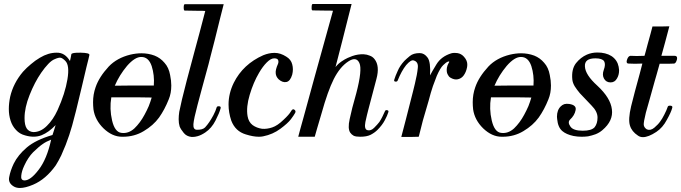

<svg xmlns="http://www.w3.org/2000/svg" viewBox="-20 -688 3427 966"><path d="M147.5 -23.4Q184.6 -23.4 215.8 -54.7Q247.1 -85 269.5 -133.8Q307.6 -217.8 319.3 -289.1Q331.1 -359.4 308.6 -381.8Q294.9 -395.5 285.2 -397.5Q275.4 -399.4 255.9 -390.6Q240.2 -384.8 222.7 -366.2Q205.1 -347.7 187.5 -322.3Q154.3 -274.4 128.9 -210Q103.5 -146.5 103.5 -93.8Q103.5 -58.6 114.3 -42Q125 -25.4 147.5 -23.4ZM237.3 14.6Q211.9 24.4 194.3 37.1Q176.8 48.8 146.5 78.1Q134.8 89.8 123 107.4Q111.3 125 102.5 144.5Q88.9 172.9 86.9 196.3Q84 218.8 102.5 219.7Q132.8 220.7 173.8 167Q215.8 113.3 237.3 14.6ZM244.1 -8.8Q249 -23.4 252.9 -36.1Q256.8 -48.8 259.8 -58.6Q225.6 -22.5 189.5 -7.8Q152.3 6.8 106.4 -6.8Q79.1 -13.7 60.5 -34.2Q42 -53.7 33.2 -81.1Q24.4 -108.4 24.4 -139.6Q24.4 -168.9 31.2 -201.2Q46.9 -269.5 95.7 -327.1Q114.3 -347.7 135.7 -365.2Q157.2 -383.8 180.7 -397.5Q222.7 -422.9 264.6 -422.9Q265.6 -422.9 265.6 -422.9Q306.6 -423.8 332 -380.9Q334 -389.6 335.9 -398.4Q336.9 -406.2 338.9 -415Q340.8 -423.8 386.7 -422.9Q430.7 -421.9 429.7 -412.1Q429.7 -412.1 429.7 -411.1Q428.7 -406.2 424.8 -389.6Q420.9 -374 415 -350.6Q404.3 -306.6 390.6 -247.1Q376 -186.5 362.3 -129.9Q355.5 -102.5 342.8 -55.7Q330.1 -9.8 310.5 41Q299.8 67.4 288.1 93.8Q275.4 120.1 260.7 143.6Q210.9 213.9 146.5 241.2Q107.4 257.8 80.1 257.8Q63.5 257.8 50.8 251Q19.5 233.4 26.4 202.1Q32.2 170.9 48.8 135.7Q70.3 91.8 115.2 53.7Q160.2 15.6 244.1 -8.8Z M780.3 -96.7Q808.6 -136.7 829.1 -188.5Q841.8 -218.8 841.8 -257.8Q841.8 -282.2 835.9 -310.5Q829.1 -348.6 807.6 -372.1Q787.1 -396.5 757.8 -408.2Q726.6 -419.9 691.4 -419.9Q665 -419.9 635.7 -413.1Q568.4 -396.5 527.3 -353.5Q478.5 -300.8 460.9 -249Q448.2 -212.9 448.2 -173.8Q448.2 -156.2 450.2 -137.7Q458 -84 501 -42Q544.9 0 593.8 0Q595.7 0 598.6 0Q656.2 0 703.1 -28.3Q751 -56.6 780.3 -96.7ZM557.6 -256.8Q580.1 -309.6 619.1 -356.4Q659.2 -402.3 691.4 -401.4Q727.5 -401.4 743.2 -355.5Q757.8 -309.6 753.9 -257.8Q712.9 -257.8 650.4 -257.8Q588.9 -257.8 557.6 -256.8ZM743.2 -197.3Q737.3 -176.8 728.5 -154.3Q718.8 -131.8 707 -110.4Q685.5 -70.3 656.2 -42Q626 -14.6 590.8 -19.5Q557.6 -23.4 543.9 -82Q530.3 -140.6 540 -198.2Q550.8 -198.2 567.4 -198.2Q584 -198.2 603.5 -198.2Q641.6 -198.2 681.6 -198.2Q721.7 -198.2 743.2 -197.3Z M1105.5 -667Q1102.5 -654.3 1087.9 -597.7Q1074.2 -541 1059.6 -483.4Q1047.9 -435.5 1038.1 -400.4Q1029.3 -365.2 1029.3 -365.2Q1011.7 -297.9 997.1 -247.1Q983.4 -196.3 973.6 -159.2Q955.1 -89.8 953.1 -63.5Q951.2 -36.1 969.7 -35.2Q999 -34.2 1011.7 -46.9Q1023.4 -59.6 1033.2 -74.2Q1042 -86.9 1053.7 -108.4Q1065.4 -130.9 1070.3 -148.4Q1072.3 -154.3 1083 -153.3Q1092.8 -152.3 1089.8 -142.6Q1084 -120.1 1064.5 -82Q1044.9 -43 1012.7 -21.5Q992.2 -7.8 974.6 -2.9Q960.9 1 950.2 1Q946.3 1 943.4 1Q918 -2 904.3 -19.5Q889.6 -37.1 883.8 -51.8Q878.9 -67.4 878.9 -87.9Q878.9 -104.5 881.8 -125Q890.6 -171.9 919.9 -284.2Q936.5 -344.7 959 -430.7Q982.4 -515.6 1012.7 -632.8Q1006.8 -633.8 969.7 -633.8Q932.6 -633.8 909.2 -634.8Q904.3 -634.8 904.3 -650.4Q904.3 -667 910.2 -667Q926.8 -667 965.8 -667Q1003.9 -667 1041 -667Q1061.5 -667 1078.1 -667Q1094.7 -667 1105.5 -667Z M1359.4 -394.5Q1375 -394.5 1378.9 -386.7Q1382.8 -377.9 1378.9 -367.2Q1365.2 -336.9 1367.2 -319.3Q1368.2 -302.7 1381.8 -289.1Q1401.4 -271.5 1420.9 -275.4Q1440.4 -279.3 1450.2 -312.5Q1457 -339.8 1450.2 -364.3Q1444.3 -388.7 1419.9 -403.3Q1390.6 -421.9 1362.3 -421.9Q1361.3 -421.9 1360.4 -421.9Q1334 -421.9 1304.7 -410.2Q1203.1 -365.2 1156.2 -271.5Q1129.9 -217.8 1129.9 -162.1Q1129.9 -122.1 1143.6 -81.1Q1164.1 -27.3 1216.8 -11.7Q1253.9 0 1282.2 0Q1293.9 0 1303.7 -2Q1352.5 -11.7 1390.6 -40Q1427.7 -67.4 1443.4 -87.9Q1458 -107.4 1463.9 -118.2Q1466.8 -123 1466.8 -126Q1466.8 -132.8 1460 -136.7Q1452.1 -142.6 1443.4 -127Q1434.6 -111.3 1406.2 -85Q1376 -55.7 1349.6 -46.9Q1323.2 -38.1 1298.8 -40Q1271.5 -43.9 1251 -58.6Q1230.5 -74.2 1225.6 -103.5Q1217.8 -149.4 1236.3 -210.9Q1254.9 -273.4 1283.2 -321.3Q1301.8 -353.5 1322.3 -374Q1342.8 -394.5 1359.4 -394.5Z M1749 -668Q1738.3 -668 1720.7 -668Q1704.1 -668 1683.6 -668Q1647.5 -668 1608.4 -668Q1570.3 -668 1553.7 -668Q1547.9 -668 1547.9 -651.4Q1546.9 -635.7 1552.7 -635.7Q1576.2 -634.8 1613.3 -634.8Q1650.4 -634.8 1655.3 -633.8Q1595.7 -417 1560.5 -292Q1526.4 -167 1507.8 -99.6Q1498 -63.5 1491.2 -40Q1485.4 -16.6 1480.5 0Q1480.5 0 1516.6 0Q1551.8 0 1563.5 0Q1568.4 -14.6 1575.2 -41Q1583 -67.4 1597.7 -117.2Q1628.9 -229.5 1659.2 -290Q1690.4 -351.6 1732.4 -378.9Q1772.5 -405.3 1788.1 -371.1Q1803.7 -337.9 1772.5 -218.8Q1749 -136.7 1739.3 -88.9Q1728.5 -41 1742.2 -20.5Q1749 -10.7 1759.8 -4.9Q1770.5 0 1792 0Q1825.2 0 1844.7 -9.8Q1865.2 -20.5 1878.9 -34.2Q1903.3 -58.6 1916 -83Q1928.7 -106.4 1933.6 -123Q1934.6 -126 1934.6 -127.9Q1933.6 -132.8 1927.7 -133.8Q1918.9 -134.8 1917 -128.9Q1909.2 -112.3 1903.3 -99.6Q1897.5 -87.9 1888.7 -74.2Q1878.9 -61.5 1862.3 -44.9Q1845.7 -28.3 1828.1 -33.2Q1811.5 -38.1 1818.4 -74.2Q1826.2 -110.4 1834 -139.6Q1856.4 -224.6 1874 -291Q1891.6 -356.4 1864.3 -390.6Q1854.5 -403.3 1839.8 -408.2Q1826.2 -414.1 1809.6 -415Q1781.2 -416 1752.9 -406.2Q1724.6 -395.5 1713.9 -388.7Q1694.3 -377 1684.6 -368.2Q1674.8 -359.4 1668 -350.6Q1669.9 -356.4 1679.7 -395.5Q1689.5 -433.6 1702.1 -482.4Q1716.8 -542 1731.4 -598.6Q1745.1 -655.3 1749 -668Z M2143.6 -308.6Q2151.4 -324.2 2175.8 -364.3Q2200.2 -404.3 2251 -419.9Q2257.8 -421.9 2267.6 -421.9Q2273.4 -421.9 2281.2 -420.9Q2300.8 -418 2314.5 -402.3Q2332 -382.8 2331.1 -361.3Q2331.1 -356.4 2330.1 -350.6Q2325.2 -324.2 2311.5 -306.6Q2300.8 -293 2283.2 -289.1Q2265.6 -285.2 2245.1 -297.9Q2237.3 -302.7 2231.4 -315.4Q2225.6 -328.1 2228.5 -347.7Q2231.4 -361.3 2236.3 -369.1Q2242.2 -377 2239.3 -378.9Q2238.3 -378.9 2237.3 -378.9Q2235.4 -378.9 2233.4 -377.9Q2223.6 -374 2210 -360.4Q2195.3 -346.7 2177.7 -306.6Q2168.9 -285.2 2158.2 -254.9Q2147.5 -223.6 2136.7 -181.6Q2119.1 -122.1 2107.4 -81.1Q2096.7 -39.1 2086.9 0Q2072.3 0 2046.9 1Q2028.3 1 2009.8 1Q2003.9 1 1999 1Q2007.8 -33.2 2021.5 -85Q2034.2 -136.7 2046.9 -184.6Q2053.7 -209 2058.6 -230.5Q2064.5 -252.9 2067.4 -266.6Q2079.1 -314.5 2082 -345.7Q2085.9 -377 2061.5 -383.8Q2047.9 -388.7 2023.4 -360.4Q2000 -331.1 1980.5 -282.2Q1977.5 -276.4 1968.8 -277.3Q1962.9 -278.3 1962.9 -283.2Q1962.9 -285.2 1963.9 -288.1Q1968.8 -304.7 1980.5 -330.1Q1991.2 -356.4 2014.6 -381.8Q2024.4 -391.6 2042 -406.2Q2059.6 -420.9 2091.8 -420.9Q2115.2 -420.9 2131.8 -397.5Q2147.5 -375 2143.6 -308.6Z M2690.4 -96.7Q2718.8 -136.7 2739.3 -188.5Q2752 -218.8 2752 -257.8Q2752 -282.2 2746.1 -310.5Q2739.3 -348.6 2717.8 -372.1Q2697.3 -396.5 2668 -408.2Q2636.7 -419.9 2601.6 -419.9Q2575.2 -419.9 2545.9 -413.1Q2478.5 -396.5 2437.5 -353.5Q2388.7 -300.8 2371.1 -249Q2358.4 -212.9 2358.4 -173.8Q2358.4 -156.2 2360.4 -137.7Q2368.2 -84 2411.1 -42Q2455.1 0 2503.9 0Q2505.9 0 2508.8 0Q2566.4 0 2613.3 -28.3Q2661.1 -56.6 2690.4 -96.7ZM2467.8 -256.8Q2490.2 -309.6 2529.3 -356.4Q2569.3 -402.3 2601.6 -401.4Q2637.7 -401.4 2653.3 -355.5Q2668 -309.6 2664.1 -257.8Q2623 -257.8 2560.5 -257.8Q2499 -257.8 2467.8 -256.8ZM2653.3 -197.3Q2647.5 -176.8 2638.7 -154.3Q2628.9 -131.8 2617.2 -110.4Q2595.7 -70.3 2566.4 -42Q2536.1 -14.6 2501 -19.5Q2467.8 -23.4 2454.1 -82Q2440.4 -140.6 2450.2 -198.2Q2460.9 -198.2 2477.5 -198.2Q2494.1 -198.2 2513.7 -198.2Q2551.8 -198.2 2591.8 -198.2Q2631.8 -198.2 2653.3 -197.3Z M3051.8 -273.4Q3073.2 -273.4 3084 -293Q3094.7 -310.5 3094.7 -333Q3094.7 -335 3094.7 -335.9Q3093.8 -352.5 3087.9 -368.2Q3081.1 -384.8 3068.4 -396.5Q3045.9 -418 3004.9 -422.9Q2995.1 -423.8 2985.4 -423.8Q2957 -423.8 2932.6 -413.1Q2901.4 -399.4 2877.9 -370.1Q2854.5 -339.8 2859.4 -288.1Q2861.3 -270.5 2872.1 -252.9Q2882.8 -236.3 2897.5 -218.8Q2925.8 -188.5 2956.1 -157.2Q2986.3 -127 2986.3 -96.7Q2986.3 -66.4 2971.7 -47.9Q2956.1 -30.3 2912.1 -30.3Q2863.3 -30.3 2849.6 -51.8Q2835 -72.3 2847.7 -85.9Q2871.1 -107.4 2876 -133.8Q2881.8 -159.2 2843.8 -165Q2830.1 -167 2819.3 -164.1Q2808.6 -160.2 2801.8 -153.3Q2782.2 -134.8 2782.2 -100.6Q2782.2 -94.7 2783.2 -88.9Q2787.1 -46.9 2809.6 -28.3Q2829.1 -11.7 2865.2 -3.9Q2885.7 0 2906.2 0Q2921.9 0 2938.5 -2Q2958 -5.9 2976.6 -12.7Q2996.1 -20.5 3010.7 -33.2Q3066.4 -80.1 3058.6 -137.7Q3051.8 -195.3 2985.4 -256.8Q2924.8 -311.5 2922.9 -353.5Q2919.9 -394.5 2975.6 -394.5Q3009.8 -394.5 3019.5 -379.9Q3028.3 -364.3 3017.6 -335.9Q3008.8 -311.5 3018.6 -293Q3029.3 -273.4 3051.8 -273.4Z M3347.7 -555.7Q3338.9 -522.5 3326.2 -474.6Q3312.5 -427.7 3307.6 -407.2Q3327.1 -407.2 3341.8 -407.2Q3356.4 -407.2 3374 -407.2Q3386.7 -407.2 3386.7 -395.5Q3386.7 -392.6 3385.7 -387.7Q3379.9 -368.2 3371.1 -368.2Q3362.3 -368.2 3342.8 -367.2Q3323.2 -367.2 3298.8 -367.2Q3292 -341.8 3283.2 -311.5Q3274.4 -281.2 3274.4 -281.2Q3258.8 -224.6 3248 -186.5Q3236.3 -147.5 3229.5 -121.1Q3217.8 -73.2 3218.8 -59.6Q3220.7 -45.9 3234.4 -37.1Q3252.9 -29.3 3272.5 -45.9Q3292 -62.5 3301.8 -77.1Q3311.5 -89.8 3322.3 -111.3Q3334 -133.8 3339.8 -151.4Q3341.8 -157.2 3353.5 -156.2Q3365.2 -155.3 3362.3 -145.5Q3356.4 -123 3335 -85Q3314.5 -45.9 3282.2 -24.4Q3242.2 2 3214.8 2Q3200.2 2 3189.5 -5.9Q3158.2 -26.4 3149.4 -56.6Q3139.6 -86.9 3155.3 -153.3Q3171.9 -220.7 3198.2 -315.4Q3201.2 -328.1 3205.1 -341.8Q3209 -354.5 3211.9 -368.2Q3192.4 -368.2 3174.8 -367.2Q3156.2 -367.2 3142.6 -368.2Q3132.8 -368.2 3132.8 -377.9Q3132.8 -381.8 3134.8 -387.7Q3140.6 -406.2 3152.3 -407.2Q3164.1 -407.2 3183.6 -406.2Q3203.1 -406.2 3222.7 -407.2Q3224.6 -416 3229.5 -431.6Q3233.4 -446.3 3238.3 -464.8Q3245.1 -491.2 3252.9 -517.6Q3259.8 -543 3262.7 -554.7Q3272.5 -554.7 3303.7 -554.7Q3335.9 -554.7 3347.7 -555.7Z"/></svg>

Font: Gilchrist
Style: Regular
Weight: 400
Version: 1.0